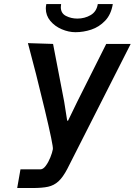

<svg xmlns="http://www.w3.org/2000/svg" viewBox="-20 -946 678 966"><path d="M83 -94H183.5Q197 -94 210.2 -111.8Q223.5 -129.5 233.2 -153.8Q243 -178 246 -195.5Q249 -211 204.8 -396.2Q160.5 -581.5 120.5 -729L247 -725L303 -434L318 -339H322.5L368 -433L514.5 -725H637.5L318.5 -96Q296.5 -54 274 -33.5Q251.5 -13 222 -6.5Q192.5 0 142.5 0H66.5ZM210.5 -903.5Q210.5 -913 213 -925.5H287.5Q286 -917.5 286 -910Q286 -879 312 -865.8Q338 -852.5 369 -852.5Q406 -852.5 436 -870Q466 -887.5 472 -925.5H547.5Q539 -873 508.8 -841.5Q478.5 -810 439.2 -797Q400 -784 359.5 -784Q325.5 -784 290.8 -798.8Q256 -813.5 233.2 -840.8Q210.5 -868 210.5 -903.5Z"/></svg>

Font: JuliaMono
Style: Bold Italic
Weight: 700
Italic angle: -9°
Monospace: yes
Designer: cormullion
Foundry: corm
Version: Version 0.057; ttfautohint (v1.8.4)